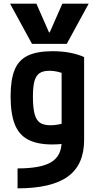

<svg xmlns="http://www.w3.org/2000/svg" viewBox="-20 -810 540 1050"><path d="M35 -790H179L248 -633H252L321 -790H465L345 -570H155ZM76 111Q204 111 260.5 76.5Q317 42 317 -36V-467L345 -402Q316 -413 294 -418Q272 -423 251 -423Q216 -423 196.5 -410Q177 -397 168.5 -366.5Q160 -336 160 -282Q160 -222 169 -187.5Q178 -153 198.5 -139Q219 -125 257 -125Q277 -125 298.5 -129Q320 -133 349 -141L380 -33Q354 -27 326 -23.5Q298 -20 266 -20Q184 -20 133.5 -46.5Q83 -73 60.5 -131Q38 -189 38 -284Q38 -374 60 -428Q82 -482 132.5 -506Q183 -530 267 -530Q368 -530 440 -498V-44Q440 91 351 155.5Q262 220 76 220Z"/></svg>

Font: M PLUS 1 Code SemiBold
Style: Regular
Weight: 600
Designer: Coji Morishita
Foundry: UNDERFOREST DESIGN
Version: Version 1.005